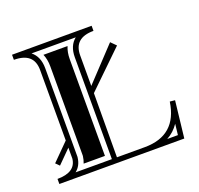

<svg xmlns="http://www.w3.org/2000/svg" viewBox="-110 -730 883 850"><g transform="rotate(-20 331.5 -304.5)"><path d="M115.7 -23.9H286.6V-503.4Q286.6 -558.1 320.8 -585.4H112.5Q147 -557.9 147 -503.4V-85.9Q147 -84.5 146.7 -83.3Q142.6 -45.4 115.7 -23.9ZM603.5 -75.2Q581.5 -42.5 547.4 -23.9H597.7ZM162.4 -47.9Q168.5 -63 170.7 -80.6Q170.9 -83.3 170.9 -85.9V-503.4Q170.9 -536.1 159.9 -561.5H273.4Q262.7 -536.1 262.7 -503.4V-47.9ZM30.5 0V-23.9Q116 -23.9 123 -85.9V-137.5L61 -75.4L44.2 -92.3L123 -171.4V-503.4Q123 -585.4 29.3 -585.4V-609.4H404.3V-585.4Q311.8 -585.4 311.8 -503.4V-359.6L456.1 -513.2L480.2 -489L311.8 -325.7L310.5 -23.9H441.4Q592.5 -23.9 614.7 -175.8L638.7 -173.3L619.1 0Z"/></g></svg>

Font: itsadzokeS01
Style: Regular
Weight: 600
Width: 6
Version: Version 0.46